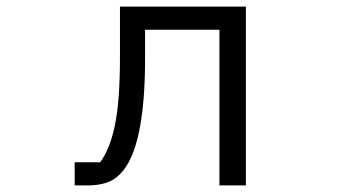

<svg xmlns="http://www.w3.org/2000/svg" viewBox="-20 -561 1040 581"><path d="M206 0V-70H283Q313 -110 328 -183.5Q343 -257 343 -386V-541H724V0H644V-471H419V-384Q419 -110 344 -35Q326 -16 302 -8Q278 0 245 0Z"/></svg>

Font: IBM Plex Sans JP
Style: Regular
Weight: 400
Designer: Mike Abbink; Paul van der Laan; Pieter van Rosmalen; Wujin Sim; Yejin Wi; Jinhee Kim; Boomi Park; Yona Kim; Kichan Ma
Foundry: Sandoll Inc.
Version: Version 1.000